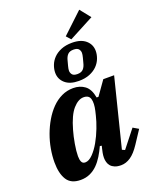

<svg xmlns="http://www.w3.org/2000/svg" viewBox="-177 -1074 946 1183"><g transform="rotate(-20 296.0 -482.5)"><path d="M143 12Q80 12 53.5 -30Q27 -72 27 -145Q27 -187 35 -232.5Q43 -278 59 -321.5Q75 -365 98 -404Q121 -443 150 -472.5Q179 -502 214.5 -519Q250 -536 291 -536Q335 -536 366.5 -512.5Q398 -489 408 -432H420L485 -524H556L444 -76L462 -68L552 -182L588 -161L532 -76Q501 -29 470.5 -8.5Q440 12 408 12Q383 12 366.5 5Q350 -2 340.5 -13Q331 -24 327 -38.5Q323 -53 323 -67Q323 -82 326 -98.5Q329 -115 332 -126L336 -142L324 -144Q310 -113 292.5 -84.5Q275 -56 253.5 -34.5Q232 -13 204.5 -0.5Q177 12 143 12ZM206 -80Q230 -80 255.5 -106Q281 -132 302.5 -170Q324 -208 340.5 -251Q357 -294 365 -328L372 -357Q383 -405 375 -433Q367 -461 332 -461Q297 -461 262.5 -422Q228 -383 203 -294Q192 -256 184 -209.5Q176 -163 176 -131Q176 -108 182.5 -94Q189 -80 206 -80ZM347 -608Q372 -608 385 -621.5Q398 -635 404 -661Q407 -672 412 -691Q417 -710 417 -721Q417 -735 408 -746.5Q399 -758 374 -758Q349 -758 336 -744.5Q323 -731 317 -705Q314 -694 309 -675Q304 -656 304 -645Q304 -631 313 -619.5Q322 -608 347 -608ZM341 -565Q283 -565 251.5 -592.5Q220 -620 220 -662Q220 -686 229.5 -711Q239 -736 258.5 -756Q278 -776 308.5 -788.5Q339 -801 380 -801Q438 -801 469.5 -773.5Q501 -746 501 -704Q501 -680 491.5 -655Q482 -630 462.5 -610Q443 -590 412.5 -577.5Q382 -565 341 -565ZM358 -851 492 -977 547 -908 384 -822Z"/></g></svg>

Font: IBM Plex Serif
Style: Bold Italic
Weight: 700
Italic angle: -14°
Designer: Mike Abbink, Paul van der Laan, Pieter van Rosmalen
Foundry: Bold Monday
Version: Version 3.001